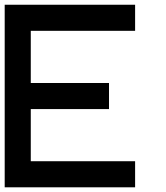

<svg xmlns="http://www.w3.org/2000/svg" viewBox="-20 -798 707 818"><path d="M111.1 -111.1H555.6V0H0V-777.8H555.6V-666.7H111.1V-444.4H444.4V-333.3H111.1Z"/></svg>

Font: Pixeloid Sans
Style: Regular
Weight: 400
Designer: GGBotNet
Foundry: GGBotNet
Version: 0.5